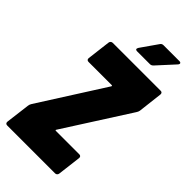

<svg xmlns="http://www.w3.org/2000/svg" viewBox="-274 -945 1010 1010"><g transform="rotate(45 231.0 -440.0)"><path d="M217 -759H313C321 -759 326 -762 332 -768L418 -862C427 -872 423 -880 412 -880H293C286 -880 279 -877 275 -870L210 -777C203 -766 206 -759 217 -759ZM10 0H367C375 0 382 -6 383 -15L399 -146C400 -155 395 -161 386 -161H212C208 -161 206 -163 209 -167L441 -530C445 -536 448 -542 449 -549L465 -685C466 -694 461 -700 453 -700H96C87 -700 80 -694 79 -685L63 -554C62 -545 67 -539 76 -539H249C252 -539 254 -537 252 -533L21 -170C17 -164 15 -158 14 -151L-3 -15C-4 -6 1 0 10 0Z"/></g></svg>

Font: Barlow Condensed Black
Style: Italic
Weight: 900
Width: 3
Italic angle: -7°
Designer: Jeremy Tribby
Foundry: Tribby Type
Version: Version 1.422;hotconv 1.0.109;makeotfexe 2.5.65596